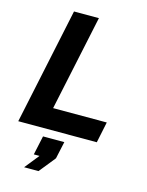

<svg xmlns="http://www.w3.org/2000/svg" viewBox="-139 -794 868 1132"><g transform="rotate(15 295.0 -228.5)"><path d="M18.4 0 168.4 -710H320.4L178.4 -40.6L112.6 -127.8H524.4L497.8 0ZM121.8 253.2 192.4 165.2H157.6L182.6 48.8H312.6L289.8 153.6L209.8 253.2Z"/></g></svg>

Font: Geist
Style: Italic
Weight: 400
Italic angle: -12°
Designer: Basement.studio, Andrés Briganti, Mateo Zaragoza
Foundry: Basement.studio, Vercel, Andrés Briganti, Guido Ferreyra, Mateo Zaragoza
Version: Version 1.500